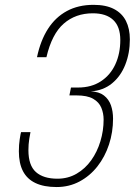

<svg xmlns="http://www.w3.org/2000/svg" viewBox="-20 -765 576 794"><path d="M355.5 -387Q389.5 -386 409.8 -370.2Q430 -354.5 438.8 -329.5Q447.5 -304.5 447.5 -274Q447.5 -218.5 430.8 -167.5Q414 -116.5 383 -77Q352 -37.5 309 -14.5Q266 8.5 214 8.5Q161.5 8.5 126.8 -8Q92 -24.5 75 -57.2Q58 -90 58 -139.5Q58 -166.5 61.5 -189Q65 -211.5 67 -218.5H106Q104.5 -213 101 -190.5Q97.5 -168 97.5 -144Q97.5 -81 128.5 -53.5Q159.5 -26 217.5 -26Q261.5 -26 297 -46.8Q332.5 -67.5 357.2 -102.2Q382 -137 395.2 -180.8Q408.5 -224.5 408.5 -270.5Q408.5 -296.5 399 -319.5Q389.5 -342.5 365.2 -356.5Q341 -370.5 295.5 -370.5H267L273.5 -403H302.5Q358 -403 397.2 -428.8Q436.5 -454.5 457 -499Q477.5 -543.5 477.5 -599.5Q477.5 -655 448.2 -682.5Q419 -710 364 -710Q292.5 -710 243.5 -667.2Q194.5 -624.5 172 -528.5H133Q147.5 -597.5 178.5 -645.8Q209.5 -694 256.8 -719.5Q304 -745 367 -745Q418 -745 451.2 -727.8Q484.5 -710.5 500.8 -678.5Q517 -646.5 517 -602Q517 -545.5 498.2 -497.8Q479.5 -450 443.2 -420.2Q407 -390.5 355.5 -387Z"/></svg>

Font: Epilogue ExtraLight
Style: Italic
Weight: 250
Italic angle: -12°
Designer: Tyler Finck
Foundry: Etcetera Type Co
Version: Version 2.112